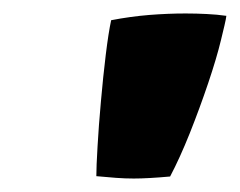

<svg xmlns="http://www.w3.org/2000/svg" viewBox="-20 -749 356 285"><path d="M308 -689.5Q301.5 -662.5 289 -625.5Q276.5 -588.5 261.8 -551.5Q247 -514.5 232.5 -487Q199.5 -484 178.5 -484Q165.5 -484 152.2 -485Q139 -486 123 -487.5Q123 -501.5 124.8 -531.8Q126.5 -562 129.8 -598.5Q133 -635 137 -667.8Q141 -700.5 145 -719Q173.5 -724.5 201.5 -726.8Q229.5 -729 255.5 -729Q271.5 -729 286.8 -728.2Q302 -727.5 316 -725.5Q315.5 -721 313.2 -711.2Q311 -701.5 308 -689.5Z"/></svg>

Font: Grandstander Thin Black
Style: Italic
Weight: 900
Italic angle: -15°
Version: Version 1.200